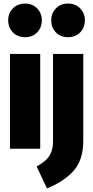

<svg xmlns="http://www.w3.org/2000/svg" viewBox="-20 -836 524 1079"><path d="M215 -722Q215 -681 189 -654Q163 -627 121 -627Q79 -627 52.5 -654Q26 -681 26 -722Q26 -762 52.5 -789Q79 -816 121 -816Q162 -816 188.5 -789Q215 -762 215 -722ZM206 0H36V-533H206ZM448 -46Q448 63 394 123.5Q340 184 244 223L186 100Q218 81 237 64Q256 47 267 21Q278 -5 278 -44V-533H448ZM457 -722Q457 -681 430.5 -654Q404 -627 362 -627Q320 -627 294 -654Q268 -681 268 -722Q268 -762 294.5 -789Q321 -816 362 -816Q404 -816 430.5 -789Q457 -762 457 -722Z"/></svg>

Font: Fira Sans Compressed ExtraBold
Style: Regular
Weight: 800
Width: 1
Designer: bBox Type GmbH & Carrois Corporate GbR & Edenspiekermann AG
Foundry: bBox Type GmbH & Carrois Corporate GbR & Edenspiekermann AG
Version: Version 4.301